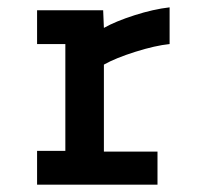

<svg xmlns="http://www.w3.org/2000/svg" viewBox="-20 -503 540 523"><path d="M81 -383V-475H261L263 -427Q295 -445 346.5 -461.5Q398 -478 442 -483V-383Q403 -379 349 -362Q295 -345 263 -327V-90H409V0H81V-92H158V-383Z"/></svg>

Font: Lekton
Style: Bold
Weight: 700
Designer: Paolo Mazzetti, Luciano Perondi, Raffaele Flato, Elena Papassissa, Emilio Macchia, Michela Povoleri, Tobias Seemiller, R
Version: Version 34.000